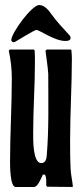

<svg xmlns="http://www.w3.org/2000/svg" viewBox="-20 -744 325 764"><path d="M268 0 270 -2C268 -25 262 -48 261 -72C259 -110 259 -149 259 -187C259 -295 266 -404 266 -512C266 -523 265 -534 264 -545L262 -547H166L161 -542C161 -540 172 -466 172 -449C172 -342 175 -231 166 -125C165 -111 161 -95 144 -95C110 -95 112 -191 112 -216C112 -309 119 -403 119 -496C119 -512 119 -527 118 -543L115 -547H19L15 -542C23 -506 27 -469 27 -432C27 -321 20 -211 20 -100C20 -85 20 0 42 0H115C131 0 144 -36 150 -48L155 -50L159 -48C165 -39 164 -25 164 -15V-5L168 -1ZM39 -577C53 -585 113 -622 124 -625C138 -625 196 -581 240 -581C249 -581 261 -582 261 -594C261 -597 259 -601 257 -603C232 -631 207 -656 185 -687C174 -703 157 -724 136 -724C106 -724 25 -612 25 -585V-583C26 -580 30 -576 33 -576L37 -577Z"/></svg>

Font: DisSenso
Style: Regular
Weight: 400
Version: Version 1.150